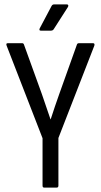

<svg xmlns="http://www.w3.org/2000/svg" viewBox="-20 -851 457 871"><path d="M180 0Q173 0 173 -9V-224L10 -644Q6 -655 15 -655H81Q87 -655 89 -648L170 -424Q179 -396 189.5 -367Q200 -338 209 -310H210Q219 -339 229 -367.5Q239 -396 249 -425L329 -649Q331 -655 338 -655H402Q411 -655 408 -644L245 -225V-9Q245 0 237 0ZM165 -712Q156 -712 160 -722L214 -824Q218 -831 225 -831H284Q288 -831 289.5 -827.5Q291 -824 288 -819L224 -719Q220 -712 211 -712Z"/></svg>

Font: Sofia Sans Cond
Style: Regular
Weight: 400
Width: 3
Designer: Botio Nikoltchev, Ani Petrova
Foundry: lettersoup
Version: Version 4.100; ttfautohint (v1.8.3)